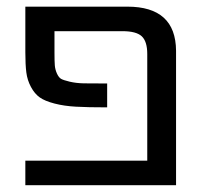

<svg xmlns="http://www.w3.org/2000/svg" viewBox="-20 -544 602 566"><path d="M355.5 -524.4Q498 -524.4 499 -394.5V2H54.7V-70.3H414.1V-384.8Q414.1 -421.9 397.9 -437Q381.8 -452.1 340.8 -452.1H140.6V-389.6Q140.6 -363.3 141.6 -351.1Q142.6 -338.9 147.9 -327.1Q153.3 -315.4 160.2 -311.5Q167 -307.6 185.5 -303.2Q204.1 -298.8 226.6 -298.3Q249 -297.9 295.9 -297.9V-227.5Q238.3 -227.5 203.6 -229.5Q168.9 -231.4 140.6 -238.8Q112.3 -246.1 97.2 -256.8Q82 -267.6 71.3 -287.6Q60.5 -307.6 57.6 -330.6Q54.7 -353.5 54.7 -389.6V-524.4Z"/></svg>

Font: Gen Shin Gothic Regular
Style: Regular
Weight: 400
Designer: [Source Han Sans]
Ryoko NISHIZUKA  (kana & ideographs); Paul D. Hunt (Latin, Greek & Cyrillic); Wenlong ZHANG  (bopomofo
Version: Version 1.002.20150607